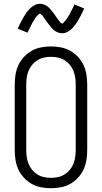

<svg xmlns="http://www.w3.org/2000/svg" viewBox="-20 -989 540 1017"><path d="M250 8Q224 8 197.5 3Q171 -2 148 -15Q125 -28 106.5 -48Q88 -68 77 -92Q66 -116 62 -142.5Q58 -169 58 -195V-540Q58 -566 62 -592.5Q66 -619 77 -643Q88 -667 106.5 -687Q125 -707 148 -720Q171 -733 197.5 -738Q224 -743 250 -743Q276 -743 302.5 -738Q329 -733 352 -720Q375 -707 393.5 -687Q412 -667 423 -643Q434 -619 438 -592.5Q442 -566 442 -540V-195Q442 -169 438 -142.5Q434 -116 423 -92Q412 -68 393.5 -48Q375 -28 352 -15Q329 -2 302.5 3Q276 8 250 8ZM250 -47Q269 -47 287.5 -51Q306 -55 322 -65Q338 -75 350 -89.5Q362 -104 369 -121.5Q376 -139 378.5 -157.5Q381 -176 381 -195V-540Q381 -559 378.5 -577.5Q376 -596 369 -613.5Q362 -631 350 -645.5Q338 -660 322 -670Q306 -680 287.5 -684Q269 -688 250 -688Q231 -688 212.5 -684Q194 -680 178 -670Q162 -660 150 -645.5Q138 -631 131 -613.5Q124 -596 121.5 -577.5Q119 -559 119 -540V-195Q119 -176 121.5 -157.5Q124 -139 131 -121.5Q138 -104 150 -89.5Q162 -75 178 -65Q194 -55 212.5 -51Q231 -47 250 -47ZM309 -813Q303 -813 298 -814Q293 -815 288.5 -816.5Q284 -818 279 -820.5Q274 -823 270 -825.5Q266 -828 262.5 -831.5Q259 -835 255.5 -839Q252 -843 248.5 -847Q245 -851 242 -855Q239 -859 236 -863Q233 -867 230 -871Q227 -875 224 -879.5Q221 -884 217.5 -888.5Q214 -893 211 -897.5Q208 -902 205.5 -905Q203 -908 198 -912.5Q193 -917 192 -917Q188 -917 186 -914.5Q184 -912 181 -909.5Q178 -907 175 -903.5Q172 -900 170.5 -898Q169 -896 167.5 -894Q166 -892 164.5 -889.5Q163 -887 161.5 -884Q160 -881 158 -878.5Q156 -876 154 -872.5Q152 -869 150.5 -866Q149 -863 147 -859Q145 -855 143 -851.5Q141 -848 139 -843.5Q137 -839 134.5 -834.5Q132 -830 130 -825.5Q128 -821 126 -816L74 -837Q82 -856 90 -871Q98 -886 105.5 -899Q113 -912 120 -922Q127 -932 138 -943Q149 -954 162.5 -961.5Q176 -969 191 -969Q197 -969 202 -968Q207 -967 211.5 -965.5Q216 -964 221 -961.5Q226 -959 230 -956Q234 -953 237.5 -950Q241 -947 244.5 -943Q248 -939 251.5 -935Q255 -931 258 -927Q261 -923 264 -919Q267 -915 270 -911Q273 -907 276 -902Q279 -897 282.5 -892.5Q286 -888 289 -884Q292 -880 294.5 -876.5Q297 -873 302 -868.5Q307 -864 308 -864Q312 -864 314 -866.5Q316 -869 319 -872Q322 -875 325 -878.5Q328 -882 329.5 -884Q331 -886 332.5 -888Q334 -890 335.5 -892.5Q337 -895 338.5 -897.5Q340 -900 342 -903Q344 -906 346 -909Q348 -912 349.5 -915.5Q351 -919 353 -922.5Q355 -926 357 -930Q359 -934 361 -938Q363 -942 365.5 -946.5Q368 -951 370 -956Q372 -961 374 -966L426 -944Q418 -926 410 -910.5Q402 -895 394.5 -882.5Q387 -870 380 -860Q373 -850 362 -838.5Q351 -827 337.5 -820Q324 -813 309 -813Z"/></svg>

Font: Iosevka Term Curly Light
Style: Regular
Weight: 300
Designer: Belleve Invis
Foundry: Belleve Invis
Version: Version 32.3.0